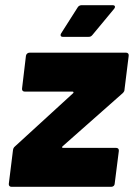

<svg xmlns="http://www.w3.org/2000/svg" viewBox="-20 -720 516 740"><path d="M222 -578H321C327 -578 331 -579 336 -585L419 -685C426 -693 424 -700 414 -700H294C289 -700 282 -697 279 -691L216 -592C211 -584 214 -578 222 -578ZM24 0H409C416 0 422 -5 422 -12L438 -138C439 -145 435 -150 428 -150H223C219 -150 218 -153 221 -156L453 -361C458 -366 460 -370 460 -376L476 -505C477 -512 473 -517 466 -517H94C87 -517 81 -512 80 -505L65 -379C64 -372 68 -367 75 -367H259C263 -367 265 -364 262 -361L38 -156C32 -151 31 -147 30 -141L14 -12C13 -5 17 0 24 0Z"/></svg>

Font: Barlow ExtraBold
Style: Italic
Weight: 800
Italic angle: -7°
Designer: Jeremy Tribby
Foundry: Tribby Type
Version: Version 1.422;hotconv 1.0.109;makeotfexe 2.5.65596